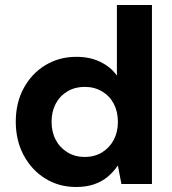

<svg xmlns="http://www.w3.org/2000/svg" viewBox="-20 -735 687 767"><path d="M284 12Q215 12 160.5 -22Q106 -56 74.5 -115Q43 -174 43 -249Q43 -324 74.5 -382.5Q106 -441 161 -474.5Q216 -508 285 -508Q340 -508 381.5 -487.5Q423 -467 447 -433V-715H587V0H465L451 -73H450Q434 -49 411 -29.5Q388 -10 356.5 1Q325 12 284 12ZM318 -108Q358 -108 388 -126.5Q418 -145 434.5 -176.5Q451 -208 451 -248Q451 -289 434.5 -320.5Q418 -352 387.5 -370Q357 -388 318 -388Q280 -388 249.5 -370Q219 -352 202.5 -320.5Q186 -289 186 -249Q186 -208 202.5 -176.5Q219 -145 249.5 -126.5Q280 -108 318 -108Z"/></svg>

Font: DM Sans 28pt ExtraBold
Style: Regular
Weight: 800
Version: Version 4.004;gftools[0.9.30]